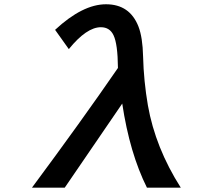

<svg xmlns="http://www.w3.org/2000/svg" viewBox="-20 -850 1040 895"><path d="M281.7 24.9H128.9Q360.8 -287.6 529.8 -533.2Q528.8 -645 509.3 -685.5Q491.7 -723.1 450.2 -723.1Q383.8 -723.1 300.8 -621.1L236.8 -710.9Q365.2 -830.1 474.1 -830.1Q585 -830.1 625.5 -726.1Q645 -675.8 647 -586.4Q649.9 -472.2 669.4 -358.9Q704.1 -161.6 822.8 24.9H665Q584.5 -136.2 549.8 -367.2Z"/></svg>

Font: BIZ UDGothic
Style: Bold
Weight: 700
Monospace: yes
Designer: TypeBank Co., Ltd.
Foundry: Morisawa Inc.
Version: Version 1.05